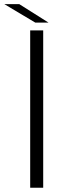

<svg xmlns="http://www.w3.org/2000/svg" viewBox="-58 -880 306 900"><path d="M83.5 0V-737.5H144.5V0ZM169.5 -774H107.5L-37.5 -860.5H32.5Z"/></svg>

Font: Epilogue Light
Style: Regular
Weight: 300
Designer: Tyler Finck
Foundry: Etcetera Type Co
Version: Version 2.111; ttfautohint (v1.8.3)